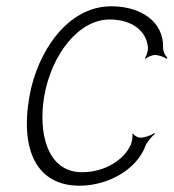

<svg xmlns="http://www.w3.org/2000/svg" viewBox="-20 -580 553 611"><path d="M74 -275C42 -95 102 11 233 11C323 11 415 -40 443 -116C448 -129 464 -147 473 -154L472 -157C463 -150 441 -142 427 -142C418 -142 406 -149 404 -155L401 -153C403 -147 400 -126 395 -117C374 -72 315 -32 241 -32C128 -32 101 -161 121 -275C144 -406 230 -518 329 -518C405 -518 448 -477 451 -427C451 -418 446 -401 441 -395L443 -393C448 -398 464 -405 473 -405C485 -405 504 -398 510 -393L513 -396C507 -401 499 -415 499 -427C502 -512 427 -560 334 -560C194 -560 99 -414 74 -275Z"/></svg>

Font: Armata Saber
Style: RgIta
Weight: 400
Designer: Jasper
Foundry: Cannot Into Space Fonts
Version: Version 0.970